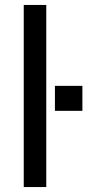

<svg xmlns="http://www.w3.org/2000/svg" viewBox="-20 -756 353 776"><path d="M76 0V-736H167V0ZM202 -409H313V-308H202Z"/></svg>

Font: Muli Medium
Style: Regular
Weight: 500
Designer: Vernon Adams
Foundry: Vernon Adams
Version: Version 2.100; ttfautohint (v1.8.1.43-b0c9)